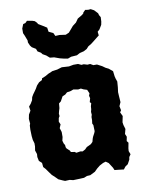

<svg xmlns="http://www.w3.org/2000/svg" viewBox="-87 -823 690 901"><g transform="rotate(-10 258.5 -372.5)"><path d="M240 14 219 15 188 16 172 12 150 13 140 9 120 0 109 -11 93 -26 82 -41 70 -58 60 -69 58 -89 45 -101 41 -120 42 -134 36 -152 39 -171V-186L34 -203L32 -221L31 -252L32 -272L35 -280L33 -303L37 -323L47 -340L44 -360L54 -372L63 -387L66 -401L73 -413L81 -424L90 -437L98 -451L110 -464L125 -472L127 -480L144 -487L160 -496L181 -505L204 -508L227 -515L261 -513L283 -517H305L320 -510L331 -511L348 -506L361 -507L375 -499H392L415 -487L429 -477L443 -470L461 -455L464 -430L467 -418L472 -404L470 -377L467 -354L468 -336L469 -322L470 -306L462 -288L466 -268L460 -259L469 -240L463 -211L465 -198L471 -178L465 -155L471 -141L467 -121L474 -112L469 -86L468 -73L474 -57L466 -45L464 -33L453 -13L440 -4L431 8L406 5L387 3L382 -9L366 -34L353 -43L340 -39L323 -30L308 -18L295 -5L271 7L255 8ZM225 -108 245 -111 255 -109 268 -116 278 -126 289 -131 299 -136 308 -145 312 -160 315 -168 324 -185 327 -193 326 -222 322 -230 324 -246V-261L327 -271L326 -285L329 -297L330 -311L334 -325L328 -331L333 -349L330 -361L334 -372L326 -390L310 -395L298 -401L285 -399L263 -403L246 -397L231 -395L221 -386L207 -380L201 -369L195 -358L185 -350L183 -328L179 -315L176 -303L177 -291L172 -283L169 -266L175 -252L168 -235L174 -216V-202V-192L170 -175L174 -161L179 -153L180 -142L183 -136L197 -123L200 -116L218 -113ZM263 -550 245 -553 225 -558 200 -567 180 -569 165 -582 149 -591 143 -599 128 -608 123 -621 105 -632 98 -641 91 -657V-667L81 -693L76 -704V-726L84 -746L95 -749L104 -758L128 -754L140 -750L149 -741L153 -734L173 -722L192 -710L195 -690L216 -680L223 -665L243 -666L272 -662L288 -669L301 -684L312 -697L329 -710L341 -727L363 -740L371 -747V-750L382 -761L396 -759L408 -760L423 -752L439 -735L442 -725L448 -715L447 -694L444 -679L432 -659L422 -650L424 -632L415 -625L395 -609L382 -599L367 -590L357 -579L342 -571L322 -566L307 -558L279 -556Z"/></g></svg>

Font: Winky Rough SemiBold
Style: Regular
Weight: 600
Designer: Simon Atzbach
Foundry: typofactur
Version: Version 1.206; ttfautohint (v1.8.4.7-5d5b)